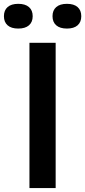

<svg xmlns="http://www.w3.org/2000/svg" viewBox="-77 -958 434 978"><path d="M73 0V-740H206.5V0ZM-57 -875.5Q-57 -905.5 -38.2 -922Q-19.5 -938.5 16 -938.5Q51.5 -938.5 70.5 -922Q89.5 -905.5 89.5 -875.5Q89.5 -845.5 70.5 -829Q51.5 -812.5 16 -812.5Q-19.5 -812.5 -38.2 -829Q-57 -845.5 -57 -875.5ZM190.5 -875.5Q190.5 -905.5 209.5 -922Q228.5 -938.5 264 -938.5Q299.5 -938.5 318.2 -922Q337 -905.5 337 -875.5Q337 -845.5 318.2 -829Q299.5 -812.5 264 -812.5Q228.5 -812.5 209.5 -829Q190.5 -845.5 190.5 -875.5Z"/></svg>

Font: Encode Sans SemiBold
Style: Regular
Weight: 600
Designer: Multiple Designers
Foundry: Impallari Type
Version: Version 2.000